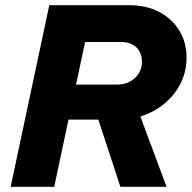

<svg xmlns="http://www.w3.org/2000/svg" viewBox="-20 -720 739 740"><path d="M21 0 170 -700H478Q544 -700 593.5 -674Q643 -648 671 -602.5Q699 -557 699 -497Q699 -444 676 -398.5Q653 -353 613 -320Q573 -287 521 -271L622 0H444L359 -259H244L189 0ZM273 -394H431Q472 -394 499.5 -419Q527 -444 527 -482Q527 -517 505.5 -537.5Q484 -558 448 -558H308Z"/></svg>

Font: Red Hat Text
Style: Bold Italic
Weight: 700
Italic angle: -12°
Designer: Pentagram, MCKL
Foundry: Pentagram, MCKL
Version: Version 1.023; ttfautohint (v1.8.3)